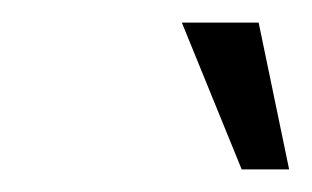

<svg xmlns="http://www.w3.org/2000/svg" viewBox="-20 -740 276 170"><path d="M194 -590H236L209 -720H141Z"/></svg>

Font: Uncut Sans Light Italic
Style: Regular
Weight: 300
Italic angle: -11°
Designer: Kasper Nordkvist
Foundry: UNCUT.wtf
Version: Version 1.304;Glyphs 3.2 (3246)